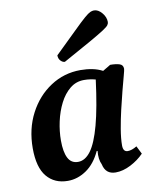

<svg xmlns="http://www.w3.org/2000/svg" viewBox="-82 -776 694 851"><g transform="rotate(-10 265.0 -350.0)"><path d="M155 12Q95 12 60.5 -29.5Q26 -71 26 -157Q26 -244 62 -313Q98 -382 159 -422Q220 -462 294 -462Q322 -462 347 -457Q372 -452 393 -441L428 -462Q453 -462 469.5 -457Q486 -452 486 -434Q486 -429 479 -403.5Q472 -378 462 -339.5Q452 -301 442 -258Q432 -215 425 -173.5Q418 -132 418 -101Q418 -72 439 -72Q457 -72 480 -86L498 -50Q473 -24 438 -6Q403 12 370 12Q325 12 315 -34Q303 -59 307 -96H303Q278 -42 238.5 -15Q199 12 155 12ZM155 -169Q155 -118 169 -90.5Q183 -63 214 -63Q246 -63 271.5 -97.5Q297 -132 317.5 -208Q338 -284 354 -409Q343 -412 330 -414Q317 -416 302 -416Q266 -416 238.5 -393.5Q211 -371 192.5 -334.5Q174 -298 164.5 -254.5Q155 -211 155 -169ZM233 -510Q223 -510 214 -519.5Q205 -529 205 -544Q267 -604 302 -638.5Q337 -673 355 -688.5Q373 -704 382 -708Q391 -712 399 -712Q418 -712 434.5 -692.5Q451 -673 451 -651Q451 -644 446 -637Q441 -630 421 -617Q401 -604 357 -579Q313 -554 233 -510Z"/></g></svg>

Font: Petrona
Style: Bold Italic
Weight: 700
Italic angle: -9°
Designer: Ringo R. Seeber
Foundry: Ringo R. Seeber
Version: Version 2.001; ttfautohint (v1.8.3)